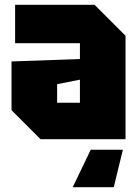

<svg xmlns="http://www.w3.org/2000/svg" viewBox="-20 -580 581 800"><path d="M28 -121V-324L313 -334V-400H43V-560H374L503 -431V0H149ZM218 -229V-152H313V-248ZM492 44 454 200H283L358 44Z"/></svg>

Font: Tektur SemiCondensed ExtraBold
Style: Regular
Weight: 800
Width: 4
Designer: Adam Jagosz
Foundry: Adam Jagosz
Version: Version 1.005;gftools[0.9.30]